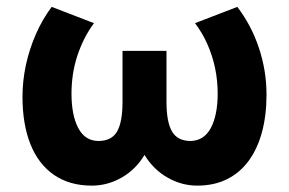

<svg xmlns="http://www.w3.org/2000/svg" viewBox="-20 -538 861 572"><path d="M253.5 15Q187 15 140.8 -17Q94.5 -49 70.8 -108.2Q47 -167.5 47 -250Q47 -297 57.2 -344.5Q67.5 -392 87 -436.5Q106.5 -481 134 -517.5L260 -469Q244 -447.5 231.5 -422.8Q219 -398 210.2 -371.2Q201.5 -344.5 197.2 -316.2Q193 -288 193 -259Q193 -195 213 -156.8Q233 -118.5 273 -118Q312.5 -118 328.8 -146.2Q345 -174.5 345 -234.5V-386.5H476V-234.5Q476 -174.5 492.5 -146.2Q509 -118 548 -118Q568 -118.5 583 -128.2Q598 -138 608 -156.5Q618 -175 623.2 -200.8Q628.5 -226.5 628.5 -259Q628.5 -298 620.8 -335Q613 -372 598 -406Q583 -440 561 -469L687 -517.5Q729 -462.5 751.5 -394.8Q774 -327 774 -256Q774 -194.5 760.5 -144.5Q747 -94.5 720.8 -58.8Q694.5 -23 656 -4Q617.5 15 567.5 15Q521 15 479 -9Q437 -33 410.5 -76.5Q384.5 -33 342.5 -9Q300.5 15 253.5 15Z"/></svg>

Font: Geologica Thin Roman SemiBold
Style: Regular
Weight: 600
Version: Version 1.010;gftools[0.9.28]